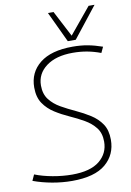

<svg xmlns="http://www.w3.org/2000/svg" viewBox="-107 -975 715 1046"><g transform="rotate(-10 250.0 -452.0)"><path d="M498 -681 483 -649Q446 -663 408.5 -670Q371 -677 329 -677Q236 -677 182 -636.5Q128 -596 128 -531Q128 -484 151.5 -453.5Q175 -423 212 -402Q249 -381 290.5 -362Q332 -343 369 -319.5Q406 -296 429 -262Q452 -228 452 -175Q452 -92 391.5 -41Q331 10 206 10Q152 10 96.5 0Q41 -10 -8 -28L7 -61Q50 -44 105 -34Q160 -24 212 -24Q313 -24 363.5 -65Q414 -106 414 -171Q414 -218 390.5 -248Q367 -278 330.5 -299Q294 -320 252.5 -338.5Q211 -357 174 -380.5Q137 -404 113.5 -438.5Q90 -473 90 -527Q90 -610 152.5 -660Q215 -710 334 -710Q379 -710 417 -703Q455 -696 498 -681ZM492 -914 358 -744H314L234 -914H265L340 -770L459 -914Z"/></g></svg>

Font: Georama ExtraLight
Style: Italic
Weight: 200
Italic angle: -9°
Designer: Jean-Baptiste Levee
Foundry: Production Type
Version: Version 1.000